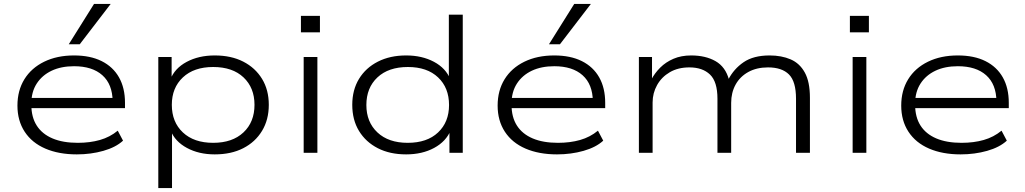

<svg xmlns="http://www.w3.org/2000/svg" viewBox="-20 -780 5230 980"><path d="M372 8Q280 8 211.5 -21.5Q143 -51 106 -107.5Q69 -164 69 -241Q69 -318 104.5 -375.5Q140 -433 205.5 -465Q271 -497 358 -497Q441 -497 499 -468Q557 -439 587.5 -385Q618 -331 618 -255V-228H118V-280H578L555 -263Q554 -350 502.5 -396Q451 -442 358 -442Q292 -442 243.5 -419Q195 -396 167.5 -353.5Q140 -311 140 -252V-245Q140 -182 167.5 -139Q195 -96 248 -73.5Q301 -51 377 -51Q439 -51 490 -65.5Q541 -80 581 -113L608 -62Q571 -28 507.5 -10Q444 8 372 8ZM331 -554 460 -760H545L387 -554Z M788 180V-489H856V-373H849Q871 -431 932.5 -464Q994 -497 1076 -497Q1160 -497 1221.5 -465.5Q1283 -434 1317.5 -377.5Q1352 -321 1352 -245Q1352 -169 1317.5 -112Q1283 -55 1221.5 -23.5Q1160 8 1076 8Q995 8 934 -25Q873 -58 851 -114H858V180ZM1068 -51Q1166 -51 1222.5 -104Q1279 -157 1279 -245Q1279 -332 1223 -385Q1167 -438 1068 -438Q970 -438 913.5 -385Q857 -332 857 -245Q857 -157 913.5 -104Q970 -51 1068 -51Z M1516 -615V-699H1613V-615ZM1530 0V-489H1600V0Z M2053 8Q1970 8 1908.5 -23.5Q1847 -55 1812.5 -111.5Q1778 -168 1778 -245Q1778 -321 1812.5 -377.5Q1847 -434 1909 -465.5Q1971 -497 2053 -497Q2134 -497 2195 -464.5Q2256 -432 2279 -374H2271V-705H2342V0H2274V-116H2281Q2257 -58 2196 -25Q2135 8 2053 8ZM2061 -51Q2160 -51 2216 -104Q2272 -157 2272 -244Q2272 -332 2216 -385Q2160 -438 2062 -438Q1963 -438 1906.5 -385Q1850 -332 1850 -244Q1850 -157 1906.5 -104Q1963 -51 2061 -51Z M2823 8Q2731 8 2662.5 -21.5Q2594 -51 2557 -107.5Q2520 -164 2520 -241Q2520 -318 2555.5 -375.5Q2591 -433 2656.5 -465Q2722 -497 2809 -497Q2892 -497 2950 -468Q3008 -439 3038.5 -385Q3069 -331 3069 -255V-228H2569V-280H3029L3006 -263Q3005 -350 2953.5 -396Q2902 -442 2809 -442Q2743 -442 2694.5 -419Q2646 -396 2618.5 -353.5Q2591 -311 2591 -252V-245Q2591 -182 2618.5 -139Q2646 -96 2699 -73.5Q2752 -51 2828 -51Q2890 -51 2941 -65.5Q2992 -80 3032 -113L3059 -62Q3022 -28 2958.5 -10Q2895 8 2823 8ZM2782 -554 2911 -760H2996L2838 -554Z M3241 0V-489H3308V-373H3304Q3322 -407 3350 -435Q3378 -463 3417.5 -480Q3457 -497 3508 -497Q3581 -497 3632 -468Q3683 -439 3701 -373H3697Q3725 -428 3775.5 -462.5Q3826 -497 3908 -497Q3969 -497 4015.5 -477Q4062 -457 4088 -409.5Q4114 -362 4114 -281V0H4043V-276Q4043 -364 4007 -400Q3971 -436 3900 -436Q3842 -436 3799.5 -412.5Q3757 -389 3734.5 -348Q3712 -307 3712 -255V0H3642V-276Q3642 -363 3604 -399.5Q3566 -436 3499 -436Q3441 -436 3399 -411.5Q3357 -387 3334 -346Q3311 -305 3311 -257V0Z M4318 -615V-699H4415V-615ZM4332 0V-489H4402V0Z M4883 8Q4791 8 4722.5 -21.5Q4654 -51 4617 -107.5Q4580 -164 4580 -241Q4580 -318 4615.5 -375.5Q4651 -433 4716.5 -465Q4782 -497 4869 -497Q4952 -497 5010 -468Q5068 -439 5098.5 -385Q5129 -331 5129 -255V-228H4629V-280H5089L5066 -263Q5065 -350 5013.5 -396Q4962 -442 4869 -442Q4803 -442 4754.5 -419Q4706 -396 4678.5 -353.5Q4651 -311 4651 -252V-245Q4651 -182 4678.5 -139Q4706 -96 4759 -73.5Q4812 -51 4888 -51Q4950 -51 5001 -65.5Q5052 -80 5092 -113L5119 -62Q5082 -28 5018.5 -10Q4955 8 4883 8Z"/></svg>

Font: Nunito Sans 10pt Expanded Light
Style: Regular
Weight: 300
Width: 7
Designer: Vernon Adams
Foundry: Vernon Adams
Version: Version 3.101;gftools[0.9.27]